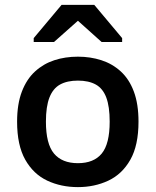

<svg xmlns="http://www.w3.org/2000/svg" viewBox="-20 -754 638 786"><path d="M299 12Q230 12 173.5 -14.5Q117 -41 83.5 -100Q50 -159 50 -256Q50 -328 69.5 -379Q89 -430 123.5 -461.5Q158 -493 202.5 -507.5Q247 -522 299 -522Q350 -522 395 -507.5Q440 -493 474.5 -461.5Q509 -430 528 -379Q547 -328 547 -256Q547 -159 513.5 -100Q480 -41 423.5 -14.5Q367 12 299 12ZM299 -86Q364 -86 396.5 -125.5Q429 -165 429 -256Q429 -318 415 -355Q401 -392 372 -408Q343 -424 299 -424Q255 -424 226 -408Q197 -392 182.5 -355Q168 -318 168 -256Q168 -165 201 -125.5Q234 -86 299 -86ZM232 -734H366L480 -598V-582H396L299 -669L201 -582H118V-598Z"/></svg>

Font: AR One Sans SemiBold
Style: Regular
Weight: 600
Designer: Niteesh Yadav
Foundry: Niteesh Yadav
Version: Version 1.001;gftools[0.9.33]